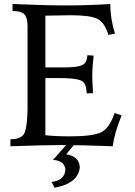

<svg xmlns="http://www.w3.org/2000/svg" viewBox="-20 -713 660 936"><path d="M529.3 0Q379.4 -5.9 275.4 -5.9Q205.1 -5.9 30.8 0V-34.2Q89.4 -34.2 101.3 -69.1Q113.3 -104 114.3 -181.2V-585Q114.3 -627 99.1 -643.1Q84 -659.2 41 -659.2V-693.4Q207 -686.5 302.7 -686.5Q406.7 -686.5 517.6 -693.4Q517.6 -622.6 540.5 -548.8L508.3 -543Q490.2 -603.5 455.3 -621.1Q420.4 -638.7 324.7 -638.7L201.2 -636.7V-384.3H292.5Q356 -384.3 380.1 -395.3Q404.3 -406.2 405.8 -443.8L436.5 -441.9Q429.7 -382.3 429.7 -346.2Q429.7 -317.4 433.6 -258.8L402.3 -257.8Q402.3 -308.1 375.2 -320.3Q348.1 -332.5 269.5 -332.5H201.2V-53.7Q250.5 -48.3 322.8 -48.3Q428.7 -48.3 470.9 -67.1Q513.2 -85.9 538.6 -162.1L572.8 -150.4Q538.6 -66.4 529.3 0ZM246.1 202.1 231.4 173.8Q295.9 166.5 298.8 113.3Q294.4 70.3 238.3 66.4L306.2 -9.8H343.3L302.7 39.1Q367.2 49.8 369.1 103.5Q359.9 181.6 246.1 202.1Z"/></svg>

Font: Kelvinch
Style: Regular
Weight: 400
Designer: Paul James MIller
Foundry: High-Logic / Made with FontCreator
Version: Version 3.30 September 23, 2016